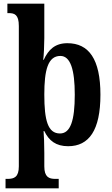

<svg xmlns="http://www.w3.org/2000/svg" viewBox="-20 -780 604 1040"><path d="M10 240H298V189H280C245 189 220 179 220 121V49C220 4 218 -50 216 -70H220C245 -18 283 12 349 12C462 12 524 -74 524 -267C524 -460 461 -546 345 -546C278 -546 242 -511 217 -456H214C217 -473 220 -535 220 -573V-760H20V-709H27C59 -709 82 -701 82 -639V121C82 179 57 189 21 189H10ZM305 -57C239 -57 220 -128 220 -268C220 -399 239 -477 307 -477C362 -477 385 -402 385 -267C385 -128 362 -57 305 -57Z"/></svg>

Font: Noto Serif Ethiopic Condensed
Style: Bold
Weight: 700
Width: 3
Designer: Monotype Design Team
Foundry: Monotype Imaging Inc.
Version: Version 2.102